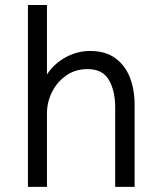

<svg xmlns="http://www.w3.org/2000/svg" viewBox="-20 -726 612 746"><path d="M503 0H427.5V-309.5Q427.5 -373 403.2 -415.2Q379 -457.5 320 -457.5Q273 -457.5 237.8 -433Q202.5 -408.5 182.5 -369.2Q162.5 -330 162.5 -286V0H88.5V-706.5H162.5V-436.5Q189.5 -478.5 234.8 -503.2Q280 -528 330 -528Q389.5 -528 427.8 -500.2Q466 -472.5 484.5 -425.2Q503 -378 503 -320Z"/></svg>

Font: Acari Sans
Style: Regular
Weight: 400
Designer: Alfredo Marco Pradil and Stefan Peev (font) & Cristiano Sobral (main changes)
Foundry: Alfredo Marco Pradil and Stefan Peev (font) & Cristiano Sobral (main changes)
Version: Version 1.063; ttfautohint (v1.8.3)